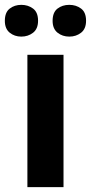

<svg xmlns="http://www.w3.org/2000/svg" viewBox="-35 -772 375 792"><path d="M227 0H78V-546H227ZM-15 -686Q-15 -721 5 -736.5Q25 -752 52.9 -752Q80.8 -752 101.4 -736.6Q122 -721.2 122 -686.4Q122 -653 101.4 -637Q80.8 -621 52.9 -621Q25 -621 5 -637.2Q-15 -653.5 -15 -686ZM182 -686Q182 -721 202.1 -736.5Q222.3 -752 250.6 -752Q279 -752 299.5 -736.6Q320 -721.2 320 -686.4Q320 -653 299.4 -637Q278.9 -621 251 -621Q222.5 -621 202.3 -637.2Q182 -653.5 182 -686Z"/></svg>

Font: Noto Sans Gujarati
Style: Regular
Weight: 400
Designer: Jelle Bosma - Monotype Design Team, Universal Thirst
Foundry: Monotype Imaging Inc.
Version: Version 2.102